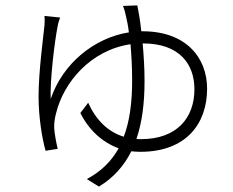

<svg xmlns="http://www.w3.org/2000/svg" viewBox="-20 -623 865 712"><path d="M123 -265C123 -189 136 -110 149 -64L194 -71C189 -91 182 -128 181 -148C180 -168 184 -189 188 -203C215 -316 315 -437 464 -459C467 -423 470 -378 470 -324C470 -243 461 -174 439 -116C380 -134 336 -178 307 -242L278 -204C310 -140 360 -95 420 -73C393 -25 355 13 302 41L347 69C401 36 440 -8 467 -62C478 -61 489 -60 500 -60C673 -60 748 -167 748 -294C748 -410 669 -507 509 -507H504C500 -546 494 -580 489 -603L436 -601C441 -590 445 -574 448 -559C451 -546 455 -528 458 -503C331 -483 213 -389 168 -256C165 -324 182 -467 194 -527C196 -539 200 -550 203 -558L145 -564C146 -553 146 -543 145 -530C141 -488 123 -358 123 -265ZM486 -108C507 -169 516 -241 516 -322C516 -370 513 -418 509 -462H510C647 -462 701 -384 701 -292C701 -186 636 -107 503 -107C497 -107 491 -107 486 -108Z"/></svg>

Font: GenEiGothic-pro-Light
Style: Regular
Weight: 300
Designer: Ryoko NISHIZUKA (kana & ideographs); Paul D. Hunt (Latin, Greek & Cyrillic); Wenlong ZHANG (bopomofo); Sandoll Communica
Foundry: Adobe Systems Incorporated; o_tamon
Version: Version 1.000.140830